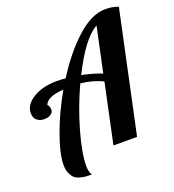

<svg xmlns="http://www.w3.org/2000/svg" viewBox="-153 -868 997 1100"><g transform="rotate(-20 346.0 -318.0)"><path d="M535 0H391L468 -363Q402 -393 334 -399Q277 -276 240.5 -147.5Q204 -19 204 58Q204 93 218 114Q196 114 182.5 113Q169 112 148 106.5Q127 101 115 90.5Q103 80 93.5 59Q84 38 84 8Q84 -59 124.5 -171.5Q165 -284 231 -399Q131 -393 114 -347Q118 -347 122.5 -336.5Q127 -326 127 -316Q127 -298 111 -287.5Q95 -277 71 -277Q44 -277 26.5 -292Q9 -307 9 -335Q9 -387 67 -422.5Q125 -458 213 -458Q234 -458 265 -455Q347 -585 438.5 -667.5Q530 -750 613 -750Q658 -750 692 -736ZM477 -407 535 -679Q451 -634 355 -442Q427 -428 477 -407Z"/></g></svg>

Font: Lobster 1.4
Style: Regular
Weight: 400
Designer: Pablo Impallari
Foundry: Pablo Impallari. www.impallari.com
Version: Version 1.4